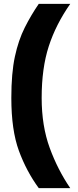

<svg xmlns="http://www.w3.org/2000/svg" viewBox="-20 -860 405 1000"><path d="M346 120H182Q118 33 78.5 -74.5Q39 -182 39 -350Q39 -479 57.5 -565Q76 -651 109 -716.5Q142 -782 182 -840H346Q271 -733 234 -619Q197 -505 197 -350Q197 -204 239 -89.5Q281 25 346 120Z"/></svg>

Font: Tanohe Sans
Style: Bold
Weight: 700
Designer: Village Type and Design LLC & Cristiano Sobral
Foundry: Cooper Hewitt Smithsonian Design Museum
Version: Version 1.00;September 29, 2021;FontCreator 13.0.0.2655 64-b